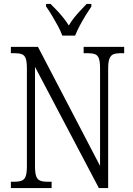

<svg xmlns="http://www.w3.org/2000/svg" viewBox="-20 -951 675 971"><path d="M35 0V-32H53Q76 -32 90 -37.5Q104 -43 110 -60Q116 -77 116 -111V-605Q116 -639 110 -655.5Q104 -672 90 -677Q76 -682 55 -682H35V-714H172L486 -112V-605Q486 -639 480 -655.5Q474 -672 460 -677Q446 -682 425 -682H403V-714H608V-682H589Q567 -682 553.5 -676.5Q540 -671 533.5 -654.5Q527 -638 527 -603V0H480L157 -613V-111Q157 -77 163 -60Q169 -43 183 -37.5Q197 -32 219 -32H241V0ZM295 -771Q287 -794 272.5 -820.5Q258 -847 242.5 -873Q227 -899 213 -918V-931H236Q254 -913 270 -896Q286 -879 300.5 -861Q315 -843 328 -822Q340 -843 354.5 -861Q369 -879 385 -896Q401 -913 418 -931H442V-918Q429 -899 413 -873Q397 -847 383 -820.5Q369 -794 360 -771Z"/></svg>

Font: Noto Serif Ethiopic Condensed Light
Style: Regular
Weight: 300
Width: 3
Designer: Monotype Design Team
Foundry: Monotype Imaging Inc.
Version: Version 2.102